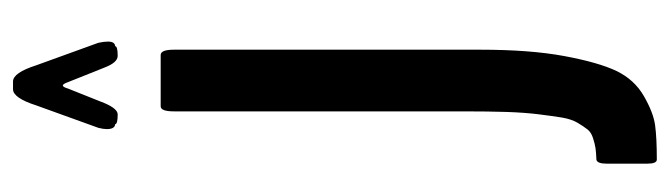

<svg xmlns="http://www.w3.org/2000/svg" viewBox="-394 -580 1049 301"><g transform="rotate(-90 130.5 -429.5)"><path d="M101.6 -769.5Q86.4 -769.5 86.4 -773.4Q78.6 -773.9 78.6 -786.6Q78.6 -792 80.6 -799.8L115.7 -897Q127.4 -933.6 141.1 -933.6H153.3Q167 -933.6 178.7 -897L213.9 -799.8Q215.8 -791 215.8 -784.7Q215.8 -773.9 208.5 -773.4Q208.5 -769.5 193.4 -769.5Q183.1 -769.5 175.3 -789.6L152.3 -847.2Q149.4 -855.5 147 -855.5Q144.5 -855.5 142.1 -847.2L119.1 -789.6Q110.4 -769.5 101.6 -769.5ZM30.8 75.7Q24.4 75.7 24.4 60.5V-2.4Q24.4 -18.1 30.8 -19Q43 -19.5 49.3 -20.5Q55.7 -21.5 64.7 -24.4Q73.7 -27.3 78.1 -33Q82.5 -38.6 88.4 -48.3Q94.2 -58.1 96.7 -73Q99.1 -87.9 101.8 -109.4Q104.5 -130.9 105.5 -159.9Q106.4 -189 106.4 -226.6V-681.2Q106.4 -702.1 114.3 -702.1H194.8Q203.1 -702.1 203.1 -681.2V-201.2Q203.1 -123 193.1 -69.3Q183.1 -15.6 169.7 12.5Q156.2 40.5 130.4 55.4Q104.5 70.3 84.7 73Q64.9 75.7 30.8 75.7Z"/></g></svg>

Font: BenchNine
Style: Bold
Weight: 700
Version: Version 1 ; ttfautohint (v0.92.18-e454-dirty) -l 8 -r 50 -G 